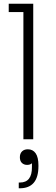

<svg xmlns="http://www.w3.org/2000/svg" viewBox="-20 -750 302 1034"><path d="M106 -685H27V-730H159V0H106ZM187 141V145Q187 264 86 264H81V233H87Q153 233 152 149V129Q143 138 126 138Q109 138 98 127.5Q87 117 87 97Q87 77 98.5 65.5Q110 54 130 54Q157 54 172 75.5Q187 97 187 141Z"/></svg>

Font: Sora-SIA ExtraLight
Style: Regular
Weight: 200
Designer: Jonathan Barnbrook, Julián Moncada
Foundry: Barnbrook Fonts
Version: Version 2.000